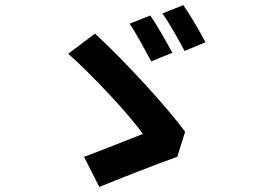

<svg xmlns="http://www.w3.org/2000/svg" viewBox="-20 -748 996 754"><path d="M570 -687.1 489 -654.8C514.9 -617.9 551.8 -547.2 573.9 -507.1L657 -540.8C637.1 -576.7 595.9 -651.3 570 -687.1ZM699.9 -728 617.9 -695C644.9 -658 682.9 -588.8 704.9 -547.9L786.9 -582C767.8 -619 725.9 -691.1 699.9 -728ZM676.1 -132.1 707 -230.1C646 -316.1 470.9 -508.2 353 -616.1L247.9 -536.9C338.8 -457 491.8 -294 540.8 -221.9C486.9 -201 367.9 -153.1 310 -132.1L370 -13.8C441.1 -43 598 -105.1 676.1 -132.1Z"/></svg>

Font: Karasuma Gothic
Style: Bold
Weight: 700
Designer: Rasmus Andersson / Ryoko Nishizuka
Foundry: Genbu
Version: Version 1.00